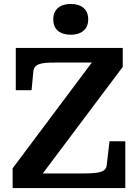

<svg xmlns="http://www.w3.org/2000/svg" viewBox="-20 -953 702 973"><path d="M260 -636Q233 -636 213 -634.5Q193 -633 179 -628Q165 -623 158 -614.5Q151 -606 149 -592L140 -496H60V-710H602V-614L160 -25L135 -74H402Q444 -74 469.5 -77.5Q495 -81 507.5 -90.5Q520 -100 521 -118L535 -237H615V0H44V-100L473 -673L497 -636ZM339 -777Q298 -777 274 -796.5Q250 -816 250 -855Q250 -893 274 -913Q298 -933 339 -933Q379 -933 403 -913Q427 -893 427 -855Q427 -817 403 -797Q379 -777 339 -777Z"/></svg>

Font: Roboto Serif 20pt SemiBold
Style: Regular
Weight: 600
Version: Version 1.008